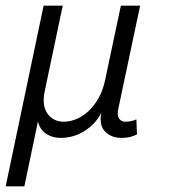

<svg xmlns="http://www.w3.org/2000/svg" viewBox="-82 -475 648 677"><path d="M274.9 -77.1Q256.8 -40 218 -14.4Q179.2 11.2 130.9 11.2Q102.1 11.2 80.1 -3.9Q58.1 -19 51.8 -46.9L3.9 182.1H-62L71.8 -455.1H139.2L76.2 -155.8Q64.9 -104 85 -75Q105 -45.9 143.1 -45.9Q166 -45.9 189 -55.9Q211.9 -65.9 231.9 -85Q252 -104 267.1 -132.1Q282.2 -160.2 289.1 -194.8L344.2 -455.1H412.1L335 -90.8Q330.1 -68.8 337.6 -57.4Q345.2 -45.9 358.9 -45.9Q382.8 -45.9 398.9 -54.2L400.9 -1Q389.2 4.9 376.5 8.1Q363.8 11.2 346.2 11.2Q311 11.2 289.1 -10.5Q267.1 -32.2 274.9 -77.1Z"/></svg>

Font: Anonymous Pro
Style: Italic
Weight: 400
Italic angle: -12°
Monospace: yes
Designer: Mark Simonson
Version: Version 1.003